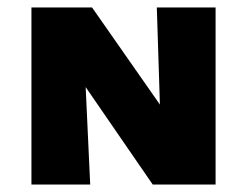

<svg xmlns="http://www.w3.org/2000/svg" viewBox="-20 -493 660 513"><path d="M64 0V-473H199L221 0ZM452 0H388L132 -372V-473H226L444 -161ZM556 -473V0H414L399 -473Z"/></svg>

Font: Ysabeau SC Black
Style: Regular
Weight: 900
Designer: Christian Thalmann (Catharsis Fonts)
Version: Version 2.001;gftools[0.9.30]; featfreeze: smcp